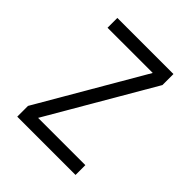

<svg xmlns="http://www.w3.org/2000/svg" viewBox="-199 -864 997 997"><g transform="rotate(45 300.0 -365.0)"><path d="M86 0V-79L423 -658H91V-730H503V-649L167 -72H514V0Z"/></g></svg>

Font: JetBrains Mono NL Light
Style: Regular
Weight: 300
Monospace: yes
Designer: Philipp Nurullin, Konstantin Bulenkov
Foundry: JetBrains
Version: Version 2.305; ttfautohint (v1.8.4.7-5d5b)